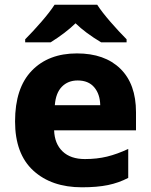

<svg xmlns="http://www.w3.org/2000/svg" viewBox="-20 -786 641 816"><path d="M558 -309V-232H210Q212 -175 246 -142.5Q280 -110 341 -110Q392 -110 435 -120.5Q478 -131 525 -153V-30Q485 -9 439 0.5Q393 10 328 10Q199 10 121.5 -61Q44 -132 44 -270Q44 -412 115 -485.5Q186 -559 307 -559Q425 -559 491.5 -494Q558 -429 558 -309ZM213 -339H406Q405 -386 380.5 -415Q356 -444 310 -444Q269 -444 243 -417.5Q217 -391 213 -339ZM518 -619V-606H410Q343 -646 301 -687Q259 -646 195 -606H87V-619Q120 -652 156 -693.5Q192 -735 212 -766H393Q413 -735 449.5 -693Q486 -651 518 -619Z"/></svg>

Font: Noto Sans UI ExtraBold
Style: Regular
Weight: 800
Designer: Monotype Design Team
Foundry: Monotype Imaging Inc.
Version: Version 1.001